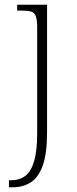

<svg xmlns="http://www.w3.org/2000/svg" viewBox="-20 -556 327 816"><path d="M18 240V210H28Q63 210 87.5 191.5Q112 173 125 129Q138 85 138 8V-439Q138 -472 132 -487.5Q126 -503 112 -507Q98 -511 73 -511H53V-536H180V8Q180 97 161.5 148Q143 199 110 219.5Q77 240 34 240Z"/></svg>

Font: Noto Serif Hentaigana ExtraLight
Style: Regular
Weight: 200
Designer: Kazuhiro Yamada
Foundry: nipponia
Version: Version 1.000